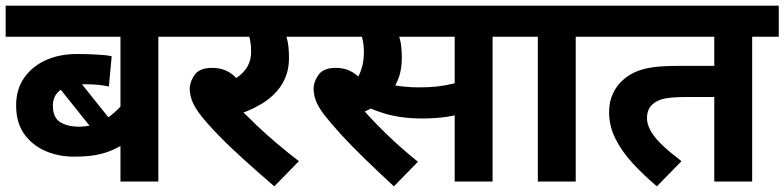

<svg xmlns="http://www.w3.org/2000/svg" viewBox="-20 -642 2774 679"><path d="M634 -512H540V0H406V-185L440 -145Q409 -126 381 -113Q353 -100 320 -94Q287 -88 242 -88Q186 -88 139.5 -108.5Q93 -129 65 -169Q37 -209 37 -269Q37 -325 64.5 -365.5Q92 -406 140.5 -428.5Q189 -451 252 -451Q280 -451 303.5 -450Q327 -449 345.5 -447.5Q364 -446 375 -443L365 -336Q348 -340 327 -342Q306 -344 283 -344Q221 -344 194 -324Q167 -304 167 -269Q167 -226 193 -210Q219 -194 259 -194Q298 -194 328.5 -207.5Q359 -221 384.5 -244Q410 -267 434 -294L406 -203V-512H0V-622H634ZM221 -405 393 -190 337 -147 149 -382Z M964 -512 976 -551Q987 -532 994.5 -506.5Q1002 -481 1002 -437Q1002 -389 981.5 -351.5Q961 -314 922 -286Q883 -258 827 -239L828 -257Q854 -231 887.5 -199Q921 -167 959.5 -134.5Q998 -102 1037 -72L950 17Q892 -33 840.5 -79.5Q789 -126 750 -166.5Q711 -207 687 -238Q665 -268 658 -289Q651 -310 651 -327Q651 -353 668.5 -377.5Q686 -402 730 -402Q771 -402 800 -380Q829 -358 854 -311L782 -348Q825 -367 846.5 -394Q868 -421 868 -459Q868 -491 861 -514Q854 -537 843 -553L878 -512H620V-622H1073V-512Z M1363 -512 1375 -551Q1386 -532 1393.5 -506.5Q1401 -481 1401 -437Q1401 -399 1391 -370Q1381 -341 1364 -318L1350 -302Q1331 -283 1307.5 -268Q1284 -253 1258 -242L1266 -252Q1304 -209 1353.5 -161.5Q1403 -114 1458 -70L1373 17Q1319 -33 1271 -79.5Q1223 -126 1186 -166.5Q1149 -207 1125 -238Q1103 -268 1096 -289Q1089 -310 1089 -327Q1089 -353 1106.5 -377.5Q1124 -402 1168 -402Q1195 -402 1216.5 -392Q1238 -382 1256.5 -362Q1275 -342 1292 -311L1222 -338Q1239 -355 1248.5 -374Q1258 -393 1262.5 -414.5Q1267 -436 1267 -458Q1267 -487 1259.5 -513.5Q1252 -540 1242 -553L1316 -512H1058V-622H1526V-512ZM1722 -512V0H1588V-512H1496V-622H1816V-512ZM1462 -333Q1496 -333 1524.5 -336Q1553 -339 1581.5 -346Q1610 -353 1643 -366V-253Q1603 -235 1561.5 -229Q1520 -223 1474 -223Q1432 -223 1398 -228Q1364 -233 1337 -241.5Q1310 -250 1289 -259L1304 -357Q1329 -350 1353.5 -344.5Q1378 -339 1405 -336Q1432 -333 1462 -333Z M2016 -512V0H1882V-512H1802V-622H2111V-512Z M2640 -512V0H2506V-299H2415Q2360 -299 2333.3 -294Q2306.6 -289.1 2290 -275Q2279 -266.5 2273.5 -253.7Q2268 -241 2268 -224Q2268 -202 2281.9 -177.8Q2295.8 -153.6 2323.1 -127.9Q2350.5 -102.1 2390 -72L2303 17Q2257 -22 2218.5 -63.5Q2180 -105 2157 -150.5Q2134 -196 2134 -245.7Q2134 -282 2147.5 -311Q2161 -340 2183 -359Q2202.8 -376.9 2227.9 -387.9Q2253 -399 2288.5 -404Q2324 -409 2376 -409H2506V-512H2096V-622H2734V-512Z"/></svg>

Font: Noto Sans Devanagari
Style: Regular
Weight: 400
Designer: Jelle Bosma - Monotype Design Team
Foundry: Monotype Imaging Inc.
Version: Version 2.003